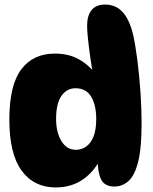

<svg xmlns="http://www.w3.org/2000/svg" viewBox="-20 -808 671 842"><path d="M224 14Q129 14 75 -59.5Q21 -133 21 -284Q21 -434 73 -503.5Q125 -573 221 -573Q280 -573 324 -549Q368 -525 403 -481L389 -477Q382 -514 376 -556Q370 -598 366 -635.5Q362 -673 362 -695Q362 -739 381.5 -763.5Q401 -788 441 -788Q488 -788 518 -755Q548 -722 564 -655Q574 -610 582.5 -543.5Q591 -477 596 -404.5Q601 -332 601 -268Q601 -159 586 -99Q571 -39 544 -14.5Q517 10 482 10Q439 10 423.5 -21Q408 -52 407 -122H425Q398 -60 346.5 -23Q295 14 224 14ZM313 -151Q337 -151 357.5 -165Q378 -179 390 -209Q402 -239 402 -286Q402 -346 380 -383.5Q358 -421 311 -421Q273 -421 249.5 -387.5Q226 -354 226 -287Q226 -227 249.5 -189Q273 -151 313 -151Z"/></svg>

Font: DynaPuff SemiBold
Style: Regular
Weight: 600
Designer: Toshi Omagari, Jennifer Daniel
Foundry: Google Fonts
Version: Version 2.000